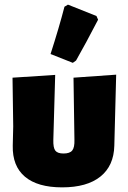

<svg xmlns="http://www.w3.org/2000/svg" viewBox="-20 -797 552 828"><path d="M35 -169 37 -252 34 -462 218 -474 210 -194Q209 -160 218.5 -147.5Q228 -135 254 -135Q281 -135 291.5 -148Q302 -161 301 -194L297 -462L481 -475L473 -169Q471 -82 413 -35.5Q355 11 248 11Q142 11 87.5 -35Q33 -81 35 -169ZM273 -777 396 -728 403 -712Q349 -608 308 -536L294 -526L198 -564Q235 -679 258 -768Z"/></svg>

Font: Luna Sans Black
Style: Regular
Weight: 900
Designer: Juan Pablo del Peral
Foundry: Huerta Tipografica
Version: Version 2.001; ttfautohint (v1.5)